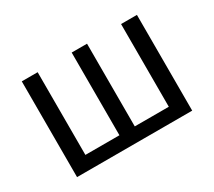

<svg xmlns="http://www.w3.org/2000/svg" viewBox="-107 -743 1051 943"><g transform="rotate(-30 418.5 -271.5)"><path d="M92 0V-543H182V-74H375V-543H462V-74H655V-543H745V0Z"/></g></svg>

Font: Noto Sans KR
Style: Regular
Weight: 400
Designer: Ryoko NISHIZUKA  (kana, bopomofo & ideographs); Paul D. Hunt (Latin, Greek & Cyrillic); Sandoll Communications , Soo-you
Foundry: Adobe
Version: Version 2.004-H2;hotconv 1.0.118;makeotfexe 2.5.65603